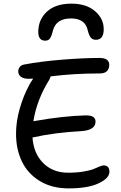

<svg xmlns="http://www.w3.org/2000/svg" viewBox="-20 -999 666 1053"><path d="M372.1 -979Q453.1 -979 501 -938Q548.8 -897 548.8 -838.9Q548.8 -780.8 505.9 -780.8Q488.3 -780.8 478.3 -792.2Q468.3 -803.7 460.9 -834Q446.8 -897.9 369.1 -897.9Q289.6 -897.9 271 -834Q262.7 -799.8 253.9 -787.8Q245.1 -775.9 228 -775.9Q189.9 -775.9 189.9 -824.2Q189.9 -891.1 237.3 -935.1Q284.7 -979 372.1 -979ZM164.1 -246.1 158.2 -245.1Q164.1 -157.7 217 -104.7Q270 -51.8 353 -51.8Q400.4 -51.8 437.7 -58.1Q475.1 -64.5 492.7 -71.8Q510.3 -79.1 525.1 -85.4Q540 -91.8 547.9 -91.8Q580.1 -91.8 580.1 -57.1Q580.1 -21.5 521 6.3Q461.9 34.2 356 34.2Q265.6 34.2 199.7 -5.4Q133.8 -44.9 100.8 -112.1Q67.9 -179.2 67.9 -266.1Q67.9 -332 88.1 -403.1Q108.4 -474.1 140.1 -532.2Q148.4 -548.3 162.1 -567.9Q153.3 -566.9 137.2 -566.9Q109.4 -566.9 94.7 -578.1Q80.1 -589.4 80.1 -607.9Q80.1 -620.1 87.6 -630.9Q95.2 -641.6 111.8 -645Q201.7 -662.1 319.3 -671.6Q437 -681.2 525.9 -681.2Q579.1 -681.2 579.1 -643.1Q579.1 -621.6 566.4 -608.9Q553.7 -596.2 527.8 -596.2Q385.7 -596.2 257.8 -580.1Q256.8 -574.7 251 -563Q181.6 -452.1 163.1 -334Q165 -334.5 168.5 -335Q171.9 -335.4 173.8 -335.9Q325.2 -362.8 450.2 -366.2Q479.5 -366.2 491.7 -357.4Q503.9 -348.6 503.9 -332Q503.9 -285.2 425.8 -279.8Q279.8 -272 164.1 -246.1Z"/></svg>

Font: Shantell Sans Bouncy
Style: Regular
Weight: 400
Designer: Stephen Nixon, Anya Danilova, Shantell Martin
Foundry: Arrow Type
Version: Version 1.006;[9816181b4]